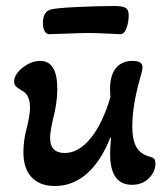

<svg xmlns="http://www.w3.org/2000/svg" viewBox="-20 -607 557 640"><path d="M123 -529Q123 -565 145 -574Q161 -580 234 -583.5Q307 -587 362 -587Q387 -587 398 -581Q409 -575 409 -556Q409 -533 401.5 -513Q394 -493 381 -493Q372 -493 340 -495Q300 -497 273 -497Q253 -497 203 -495L144 -493Q135 -493 129 -503Q123 -513 123 -529ZM58 -100Q58 -139 69 -180Q80 -222 80 -248Q80 -292 53 -305Q39 -313 33 -319.5Q27 -326 27 -335Q27 -359 55.5 -381.5Q84 -404 114 -404Q171 -404 171 -311Q171 -263 156 -207Q147 -167 147 -147Q147 -97 196 -97Q242 -97 282 -146Q322 -195 348 -283L347 -302Q345 -351 364.5 -377.5Q384 -404 422 -404Q455 -404 455 -383Q455 -372 445 -339Q421 -253 421 -184Q421 -142 434 -118Q447 -94 478 -85Q488 -83 493 -78.5Q498 -74 498 -61Q498 -35 476.5 -13Q455 9 420 9Q347 9 347 -94Q347 -112 350 -148L348 -149Q317 -70 270 -28.5Q223 13 163 13Q113 13 85.5 -16Q58 -45 58 -100Z"/></svg>

Font: AkayaTelivigala
Style: Regular
Weight: 400
Designer: Vaishnavi Murthy Yerkadithaya ( vaishnavimurthy@gmail.com ), Juan Luis Blanco Aristondo ( juan@blancoletters.com )
Version: Version 1.000